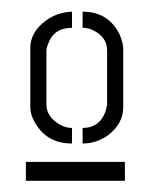

<svg xmlns="http://www.w3.org/2000/svg" viewBox="-20 -706 265 337"><path d="M25.4 -388.7V-421.9H199.2V-388.7ZM33.2 -517.6V-622.1Q33.2 -649.4 60.5 -669.9Q81.1 -684.6 106.4 -685.5V-657.2Q74.2 -657.2 64.5 -628.9Q61.5 -622.1 61.5 -617.2V-522.5Q61.5 -501 85 -487.3Q95.7 -481.4 106.4 -481.4V-454.1Q59.6 -454.1 39.1 -495.1Q33.2 -506.8 33.2 -517.6ZM125 -454.1V-481.4Q154.3 -481.4 165 -509.8Q167 -516.6 168 -521.5V-617.2Q168 -640.6 144.5 -652.3Q135.7 -657.2 125 -657.2V-685.5Q170.9 -685.5 190.4 -644.5Q195.3 -632.8 196.3 -622.1V-517.6Q196.3 -489.3 169.9 -468.8Q149.4 -454.1 125 -454.1Z"/></svg>

Font: Post No Bills Colombo Medium
Style: Regular
Weight: 500
Designer: Kosala Senevirathne, Siva Puranthara, Lasantha Premarathna, Tharique Azeez
Foundry: Mooniak
Version: Version 1.220 ; ttfautohint (v1.6)